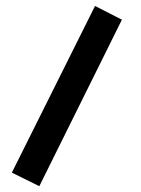

<svg xmlns="http://www.w3.org/2000/svg" viewBox="-20 -393 482 656"><path d="M304.7 -372.6 396.5 -325.7 114.3 243.2 20.5 196.8Z"/></svg>

Font: Vazirmatn UI FD
Style: Bold
Weight: 700
Designer: Saber Rastikerdar
Foundry: Saber Rastikerdar
Version: Version 33.003